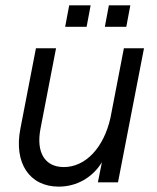

<svg xmlns="http://www.w3.org/2000/svg" viewBox="-20 -680 584 716"><path d="M199 16C267 16 326 -19 360 -75L345 0H420L517 -500H442L392 -241C367 -129 299 -57 218 -57C147 -57 114 -112 131 -200L189 -500H114L56 -200C31 -72 90 16 199 16ZM371 -580H451L466 -660H386ZM223 -580H303L318 -660H238Z"/></svg>

Font: Uncut Sans
Style: Italic
Weight: 400
Italic angle: -11°
Designer: Kasper Nordkvist
Foundry: UNCUT.wtf
Version: Version 1.304;Glyphs 3.2 (3246)